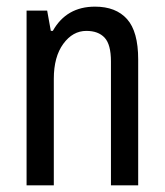

<svg xmlns="http://www.w3.org/2000/svg" viewBox="-20 -558 496 578"><path d="M396 -379V0H314V-373Q314 -424 295 -444.5Q276 -465 240 -465Q199 -465 170.5 -426Q142 -387 142 -321V0H60V-526H122L133 -465H139Q180 -538 266 -538Q329 -538 362.5 -500.5Q396 -463 396 -379Z"/></svg>

Font: Archivo Narrow
Style: Regular
Weight: 400
Designer: Hector Gatti
Foundry: Omnibus-Type
Version: Version 1.003